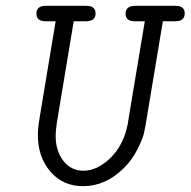

<svg xmlns="http://www.w3.org/2000/svg" viewBox="-20 -631 654 659"><path d="M105 -584Q105 -611 137 -611H276Q308 -611 308 -585Q308 -558 275 -558H233L175 -209Q171 -181 171 -165Q171 -113 197.5 -79Q224 -45 266 -45Q312 -45 355.5 -85.5Q399 -126 415 -190Q419 -204 423 -234L477 -558H443Q411 -558 411 -584Q411 -611 445 -611H582Q614 -611 614 -585Q614 -558 581 -558H539L483 -222Q478 -190 473.5 -171.5Q469 -153 451.5 -118Q434 -83 406 -55Q343 8 265 8Q196 8 153 -42Q110 -92 110 -167Q110 -191 116 -227L171 -558H137Q105 -558 105 -584Z"/></svg>

Font: CMU Typewriter Text
Style: LightOblique
Weight: 200
Italic angle: -9.46001°
Version: Version 0.7.0